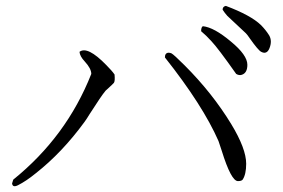

<svg xmlns="http://www.w3.org/2000/svg" viewBox="-20 -679 960 652"><path d="M736 -646Q736 -657 747 -659Q832 -627 866 -594Q882 -578 894 -559Q905 -540 895 -515Q886 -493 867 -503Q857 -508 828 -549Q820 -561 815 -566L752 -625Q743 -635 736 -646ZM782 -428Q720 -516 698 -539Q681 -558 663 -573Q663 -587 669 -590Q707 -586 764 -538Q820 -492 820 -459Q820 -431 801 -425Q792 -422 782 -428ZM540 -484Q540 -499 552 -500Q557 -500 562 -498Q570 -494 607 -457Q701 -363 765 -258Q816 -174 816 -123Q816 -87 804 -69Q800 -64 788 -64Q765 -64 733 -167Q724 -194 722 -200Q669 -321 540 -484ZM369 -426Q371 -404 367 -398Q365 -395 343 -375Q339 -372 337 -369Q325 -355 284 -291Q275 -276 267 -265Q191 -161 102 -91Q69 -64 41 -50Q23 -41 21 -56L25 -69Q206 -215 290 -428Q290 -446 268 -470Q251 -488 250 -503Q277 -524 341 -458Q360 -439 369 -426Z"/></svg>

Font: cwTeXFangSong
Style: Medium
Weight: 500
Version: Version 1.17